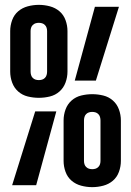

<svg xmlns="http://www.w3.org/2000/svg" viewBox="-20 -763 540 791"><path d="M140 -360Q117 -360 94.5 -365.5Q72 -371 55 -386Q38 -401 30 -423Q22 -445 22 -468V-635Q22 -658 30 -680Q38 -702 55 -716.5Q72 -731 94.5 -737Q117 -743 140 -743Q163 -743 185.5 -737Q208 -731 225 -716.5Q242 -702 250 -680Q258 -658 258 -635V-468Q258 -445 250 -423Q242 -401 225 -386Q208 -371 185.5 -365.5Q163 -360 140 -360ZM288 -431 371 -735H470L375 -431ZM140 -433Q147 -433 153.5 -435Q160 -437 165 -442Q170 -447 172 -454Q174 -461 174 -468V-635Q174 -642 172 -648.5Q170 -655 165 -660Q160 -665 153.5 -667Q147 -669 140 -669Q133 -669 126.5 -667Q120 -665 115 -660Q110 -655 108 -648.5Q106 -642 106 -635V-468Q106 -461 108 -454Q110 -447 115 -442Q120 -437 126.5 -435Q133 -433 140 -433ZM360 8Q337 8 314.5 2Q292 -4 275 -18.5Q258 -33 250 -55Q242 -77 242 -100V-267Q242 -290 250 -312Q258 -334 275 -349Q292 -364 314.5 -369.5Q337 -375 360 -375Q383 -375 405.5 -369.5Q428 -364 445 -349Q462 -334 470 -312Q478 -290 478 -267V-100Q478 -77 470 -55Q462 -33 445 -18.5Q428 -4 405.5 2Q383 8 360 8ZM129 0H30L125 -304H212ZM360 -66Q367 -66 373.5 -68Q380 -70 385 -75Q390 -80 392 -86.5Q394 -93 394 -100V-267Q394 -274 392 -281Q390 -288 385 -293Q380 -298 373.5 -300Q367 -302 360 -302Q353 -302 346.5 -300Q340 -298 335 -293Q330 -288 328 -281Q326 -274 326 -267V-100Q326 -93 328 -86.5Q330 -80 335 -75Q340 -70 346.5 -68Q353 -66 360 -66Z"/></svg>

Font: Iosevka Semibold
Style: Regular
Weight: 600
Monospace: yes
Designer: Belleve Invis
Foundry: Belleve Invis
Version: Version 33.2.3; ttfautohint (v1.8.4)